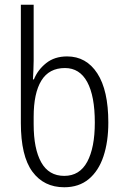

<svg xmlns="http://www.w3.org/2000/svg" viewBox="-20 -780 524 810"><path d="M251 10Q165 10 116.5 -56Q68 -122 68 -261V-760H122V-524Q122 -507 121 -486Q120 -465 119 -445H123Q139 -485 174.5 -513.5Q210 -542 263 -542Q344 -542 390.5 -470.5Q437 -399 437 -263Q437 -182 416.5 -120.5Q396 -59 354.5 -24.5Q313 10 251 10ZM251 -38Q316 -38 348 -97.5Q380 -157 380 -263Q380 -375 348 -434Q316 -493 254 -493Q187 -493 154.5 -440Q122 -387 122 -287V-256Q122 -152 154 -95Q186 -38 251 -38Z"/></svg>

Font: Noto Sans Georgian Condensed Light
Style: Regular
Weight: 300
Width: 3
Designer: Monotype Design Team, Akaki Razmadze
Foundry: Google LLC
Version: Version 2.005; ttfautohint (v1.8.4.7-5d5b)